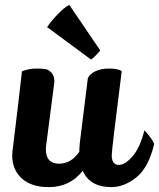

<svg xmlns="http://www.w3.org/2000/svg" viewBox="-20 -762 652 787"><path d="M264 -742 391 -555Q365 -525 353 -518L173 -651Q190 -676 217 -704Q244 -732 264 -742ZM479 -471Q438 -147 438 -126Q438 -86 467 -86Q493 -86 523.5 -121.5Q554 -157 572 -228Q605 -192 612 -172Q589 -75 539 -35Q489 5 436 5Q349 5 319 -62Q267 5 180 5Q108 5 69 -31Q30 -67 30 -125Q30 -139 35 -174Q58 -360 70 -470Q101 -481 127 -481Q153 -481 166 -479Q179 -477 191 -464Q203 -451 203 -427L170 -172Q168 -160 168 -150Q168 -91 222 -91Q272 -91 305 -140Q305 -151 307 -175L340 -441Q347 -458 370 -469.5Q393 -481 427.5 -481Q462 -481 479 -471Z"/></svg>

Font: Lily Script One
Style: Regular
Weight: 400
Designer: Julia Petretta
Foundry: Julia Petretta
Version: Version 1.002;PS 001.001;hotconv 1.0.70;makeotf.lib2.5.58329